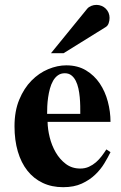

<svg xmlns="http://www.w3.org/2000/svg" viewBox="-20 -759 502 794"><path d="M190.9 -539.1 340.8 -723.1Q347.2 -730.5 357.4 -734.6Q367.7 -738.8 378.9 -738.8Q390.1 -738.8 400.1 -734.6Q410.2 -730.5 417.5 -723.1Q424.8 -715.8 429 -706.1Q433.1 -696.3 433.1 -685.1Q433.1 -673.8 429.4 -663.1Q425.8 -652.3 417 -647L243.2 -539.1ZM437 -129.9Q426.8 -108.9 411.6 -83.7Q396.5 -58.6 373.5 -36.6Q350.6 -14.6 318.4 0.2Q286.1 15.1 241.2 15.1Q193.8 15.1 156.5 -2.7Q119.1 -20.5 93.3 -53.2Q67.4 -85.9 53.7 -132.6Q40 -179.2 40 -236.8Q40 -299.8 59.6 -346.9Q79.1 -394 110.1 -425.5Q141.1 -457 179.2 -472.9Q217.3 -488.8 253.9 -488.8Q301.3 -488.8 335.7 -468Q370.1 -447.3 392.6 -413.8Q415 -380.4 426 -338.6Q437 -296.9 437 -254.9H176.8Q177.2 -225.1 185.5 -191.4Q193.8 -157.7 210.4 -128.9Q227.1 -100.1 252.2 -81.1Q277.3 -62 312 -62Q331.5 -62 347.7 -69.3Q363.8 -76.7 377 -88.1Q390.1 -99.6 400.6 -113.5Q411.1 -127.4 419.9 -141.1ZM312 -288.1Q312 -302.2 311.8 -320.1Q311.5 -337.9 309.8 -356.7Q308.1 -375.5 304.2 -393.3Q300.3 -411.1 293.2 -425Q286.1 -439 275.1 -447.5Q264.2 -456.1 248 -456.1Q231.4 -456.1 219.5 -447.5Q207.5 -439 199.5 -424.8Q191.4 -410.6 186.5 -392.6Q181.6 -374.5 179 -356Q176.3 -337.4 175.5 -319.6Q174.8 -301.8 174.8 -288.1Z"/></svg>

Font: Tai Heritage Pro
Style: Bold
Weight: 700
Designer: Faah Baccam, Walt Agee, Victor Gaultney, Annie Olsen, Eric Hays
Foundry: SIL International
Version: Version 2.600